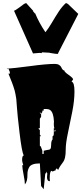

<svg xmlns="http://www.w3.org/2000/svg" viewBox="-20 -1181 571 1352"><path d="M259.3 -808.6 212.4 -804.7 78.6 -1105.5Q85 -1105.5 118.4 -1130.1Q151.9 -1154.8 152.8 -1155.8L155.3 -1154.3L163.1 -1160.6L213.9 -1104.5L212.4 -1102.5L225.1 -1086.9L227.1 -1087.9Q255.9 -1019 299.8 -954.1Q320.8 -979.5 345.2 -1021.2Q369.6 -1063 393.8 -1099.9Q418 -1136.7 445.3 -1160.6L453.1 -1154.3L455.6 -1155.8L531.2 -1083L388.2 -804.7L391.1 -803.2L382.8 -801.3Q372.1 -801.3 330.6 -808.6V-809.6Q295.4 -812.5 276.9 -812.5L271 -806.6Q266.1 -808.6 259.3 -808.6ZM272 -805.7Q272 -805.7 269.5 -805.7L271 -806.6Q271.5 -806.6 272 -805.7ZM311 67.4 313 39.6 305.2 26.9V38.6L298.8 41Q296.9 57.6 293.5 94.5Q290 131.3 287.6 151.4L269.5 128.9L260.7 -30.3Q200.2 -30.3 185.5 -3.4Q172.9 18.6 173.3 44.9Q174.3 96.2 155.3 117.7Q155.3 95.2 146.2 49.3Q137.2 3.4 136.7 -17.6H144Q135.7 -43.5 135.7 -53.7Q135.7 -85 147 -85.9Q133.3 -113.3 117.7 -245.4Q102.1 -377.4 99.4 -422.6Q96.7 -467.8 94.7 -484.1Q92.8 -500.5 89.1 -517.3Q85.4 -534.2 83 -544.4Q80.6 -554.7 74 -573Q67.4 -591.3 64.7 -598.9Q62 -606.4 52.5 -629.6Q43 -652.8 39.6 -662.1H49.3V-673.8Q49.3 -675.3 39.6 -697.3L28.8 -693.8L32.2 -697.3H19Q75.7 -699.7 190.9 -715.3Q306.2 -731 367.2 -731Q384.8 -731 396.2 -723.6Q407.7 -716.3 411.1 -708Q421.4 -684.6 433.1 -684.6Q434.1 -675.3 449 -664.3Q463.9 -653.3 478.5 -642.3Q493.2 -631.3 494.6 -621.6L483.9 -606Q504.4 -601.6 504.4 -536.9Q504.4 -472.2 489 -395Q473.6 -317.9 458.3 -244.9Q442.9 -171.9 442.9 -131.6Q442.9 -91.3 437.7 -71Q432.6 -50.8 425.8 -42Q400.4 -9.8 389.2 16.1L379.9 3.9L370.1 16.1H375.5L350.1 26.9L342.8 22Q330.1 23.9 330.1 75.7L331.5 95.2Q311 95.2 311 67.4ZM252 -278.3Q252 -267.6 260.7 -267.6V-232.9L269.5 -221.7H260.7V-153.8Q267.1 -153.8 271.7 -137.9Q276.4 -122.1 278.3 -119.6V-97.2H287.6V-119.6Q297.9 -122.6 310.1 -124.5Q322.3 -126.5 326.2 -127.2Q330.1 -127.9 334.5 -132.3Q340.3 -138.2 340.3 -163.3Q340.3 -188.5 350.1 -199.2V-221.7Q358.9 -221.7 358.9 -242.7V-256.8H370.1V-267.6L358.9 -256.8V-278.3H364.3Q358.9 -282.7 358.9 -305.2L359.9 -326.7Q356.4 -391.6 332 -406.7Q321.3 -413.6 305.2 -413.6H287.6V-402.3H278.3V-392.1L269.5 -380.4V-357.9L260.7 -345.2V-278.3ZM269.5 -380.4 260.7 -392.1Q260.7 -384.3 262 -382.3Q263.2 -380.4 269.5 -380.4ZM28.8 -693.8Q28.8 -693.8 31.2 -692.9Q30.8 -692.9 28.8 -693.8Z"/></svg>

Font: Butcherman
Style: Regular
Weight: 400
Version: Version 001.003